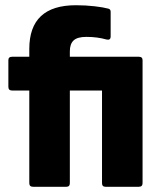

<svg xmlns="http://www.w3.org/2000/svg" viewBox="-20 -714 612 734"><path d="M106 0Q92 0 92 -14V-368H26Q12 -368 12 -382V-484Q12 -497 26 -497H92V-527Q92 -694 270 -694Q308 -694 342 -690Q376 -686 394 -681Q403 -679 403 -669V-575Q403 -559 387 -563Q352 -573 310 -573Q276 -573 261.5 -559.5Q247 -546 247 -518V-497H511Q525 -497 525 -484V-14Q525 0 511 0H383Q370 0 370 -14V-368H247V-14Q247 0 234 0Z"/></svg>

Font: Sofia Sans Semi Condensed Black
Style: Regular
Weight: 900
Designer: Botio Nikoltchev, Ani Petrova
Foundry: lettersoup
Version: Version 4.100; ttfautohint (v1.8.4.7-5d5b)